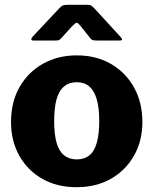

<svg xmlns="http://www.w3.org/2000/svg" viewBox="-20 -771 640 801"><path d="M299 10Q218 10 156.5 -25Q95 -60 60.5 -121.5Q26 -183 26 -262Q26 -346 62 -408.5Q98 -471 160 -505.5Q222 -540 300 -540Q382 -540 443.5 -504Q505 -468 539.5 -405.5Q574 -343 574 -262Q574 -183 539 -121.5Q504 -60 442.5 -25Q381 10 299 10ZM300 -106Q332 -106 353 -123Q374 -140 384 -176Q394 -212 394 -266Q394 -321 383.5 -357Q373 -393 352.5 -410.5Q332 -428 300 -428Q269 -428 247.5 -410.5Q226 -393 216 -357Q206 -321 206 -266Q206 -211 216 -175.5Q226 -140 247.5 -123Q269 -106 300 -106ZM358 -610 315 -664Q305 -676 300 -676Q295 -676 283 -664L234 -610Q228 -604 223.5 -603Q219 -602 210 -602H119Q111 -602 110.5 -606.5Q110 -611 117 -619L227 -736Q234 -744 241 -747.5Q248 -751 261 -751H346Q356 -751 361.5 -747Q367 -743 372 -738L481 -619Q498 -602 480 -602H383Q375 -602 369 -603Q363 -604 358 -610Z"/></svg>

Font: Libre Franklin Thin ExtraBold
Style: Regular
Weight: 800
Version: Version 3.000